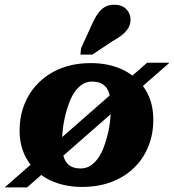

<svg xmlns="http://www.w3.org/2000/svg" viewBox="-55 -794 751 829"><path d="M292.8 -66.6Q316.2 -66.6 334.5 -78.1Q352.8 -89.6 367.1 -109Q381.4 -128.4 391.4 -154Q401.4 -179.6 408.4 -207.8Q414 -228.4 417.3 -249.6Q420.6 -270.8 422.2 -291.1Q423.8 -311.4 423.8 -330Q423.8 -367.6 415.9 -392.3Q408 -417 390.1 -429.4Q372.2 -441.8 342.2 -441.8Q319.6 -441.8 301.5 -430.3Q283.4 -418.8 269.3 -399.4Q255.2 -380 245.2 -354.4Q235.2 -328.8 228.2 -300.6Q223 -280 219.5 -258.8Q216 -237.6 214.4 -217.3Q212.8 -197 212.8 -178.4Q212.8 -140.8 220.3 -116.1Q227.8 -91.4 245.8 -79Q263.8 -66.6 292.8 -66.6ZM300.6 13.2Q221 13.2 160 -16.5Q99 -46.2 64.3 -101.2Q29.6 -156.2 29.6 -230.8Q29.6 -281.2 43.9 -325.7Q58.2 -370.2 85 -406.1Q111.8 -442 149.4 -468Q187 -494 234 -507.8Q281 -521.6 336 -521.6Q416.6 -521.6 477.6 -491.7Q538.6 -461.8 572.8 -406.9Q607 -352 607 -276.8Q607 -226.4 592.9 -182.1Q578.8 -137.8 552.3 -101.9Q525.8 -66 488 -40.2Q450.2 -14.4 402.9 -0.6Q355.6 13.2 300.6 13.2ZM-34.6 15 580 -523H676.6L62 15ZM342.6 -690Q355.2 -717.8 368.2 -736.1Q381.2 -754.4 398.1 -764Q415 -773.6 438 -773.6Q471.4 -773.6 490 -754.8Q508.6 -736 508.6 -710Q508.6 -689.6 499.4 -673.7Q490.2 -657.8 473 -643.9Q455.8 -630 429.6 -615.4L343.4 -558.2H292.4L294.8 -585.4Z"/></svg>

Font: Roboto Serif 20pt
Style: Italic
Weight: 400
Italic angle: -10°
Designer: Greg Gazdowicz
Foundry: Commercial Type
Version: Version 1.008